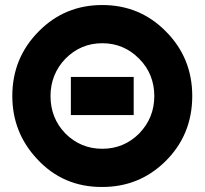

<svg xmlns="http://www.w3.org/2000/svg" viewBox="-20 -732 814 764"><path d="M387 -712Q238 -712 135 -608Q82 -555 55.5 -490.5Q29 -426 29 -350Q29 -205 127 -100Q231 13 387 12Q533 12 636 -88Q745 -194 745 -350Q745 -503 638 -609Q535 -712 387 -712ZM387 -560Q473 -560 534 -498Q564 -468 579 -430.5Q594 -393 594 -350Q594 -263 534 -201Q473 -140 387 -140Q301 -140 240 -201Q181 -262 181 -350Q181 -393 196 -430.5Q211 -468 240 -498Q301 -560 387 -560ZM262 -274H512V-426H262Z"/></svg>

Font: Unageo
Style: ExtraBold
Weight: 800
Designer: Richard Sepsi
Foundry: Richard Sepsi
Version: Version 2.000